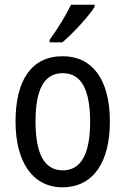

<svg xmlns="http://www.w3.org/2000/svg" viewBox="-20 -786 533 816"><path d="M382 -757V-766H282C260 -721 227 -666 191 -617V-606H245C288 -642 357 -716 382 -757ZM447 -269C447 -450 371 -547 247 -547C114 -547 46 -446 46 -269C46 -98 119 10 245 10C378 10 447 -99 447 -269ZM131 -269C131 -404 166 -475 247 -475C326 -475 363 -404 363 -269C363 -134 326 -62 247 -62C167 -62 131 -135 131 -269Z"/></svg>

Font: Noto Sans Bengali Condensed
Style: Regular
Weight: 400
Width: 3
Designer: Jelle Bosma - Monotype Design Team
Foundry: Monotype Imaging Inc.
Version: Version 2.003